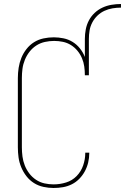

<svg xmlns="http://www.w3.org/2000/svg" viewBox="-20 -929 623 957"><path d="M247 8Q222 8 196.5 2.5Q171 -3 149.5 -16.5Q128 -30 112 -50.5Q96 -71 86 -95Q76 -119 72.5 -144Q69 -169 69 -195V-540Q69 -566 73 -591.5Q77 -617 86.5 -640.5Q96 -664 112 -684.5Q128 -705 149.5 -718.5Q171 -732 196.5 -737.5Q222 -743 248 -743Q272 -743 296.5 -738Q321 -733 342 -720Q363 -707 378.5 -687.5Q394 -668 403 -645V-735Q403 -759 407.5 -782.5Q412 -806 423 -827Q434 -848 451.5 -864.5Q469 -881 490.5 -891Q512 -901 535.5 -905Q559 -909 583 -909V-891Q562 -891 541 -887.5Q520 -884 500.5 -875Q481 -866 465.5 -851Q450 -836 440 -817Q430 -798 426.5 -777Q423 -756 423 -735V-554H403Q403 -576 400 -597.5Q397 -619 388.5 -639Q380 -659 366 -676Q352 -693 333.5 -704.5Q315 -716 293.5 -720.5Q272 -725 250 -725Q227 -725 204 -720Q181 -715 161.5 -702.5Q142 -690 127.5 -671.5Q113 -653 104 -631Q95 -609 92 -586Q89 -563 89 -540V-195Q89 -172 92 -149Q95 -126 103.5 -104.5Q112 -83 126 -64.5Q140 -46 159.5 -33Q179 -20 201.5 -15Q224 -10 247 -10Q279 -10 309.5 -19.5Q340 -29 362 -51.5Q384 -74 394.5 -104.5Q405 -135 405 -166Q405 -166 405 -166.5Q405 -167 405 -168H425Q425 -167 425 -166.5Q425 -166 425 -166Q425 -142 419.5 -119Q414 -96 403 -75.5Q392 -55 375.5 -38Q359 -21 338 -10.5Q317 0 294 4Q271 8 247 8Z"/></svg>

Font: Iosevka Slab Thin
Style: Regular
Weight: 100
Monospace: yes
Designer: Belleve Invis
Foundry: Belleve Invis
Version: Version 11.1.0; ttfautohint (v1.8.3)